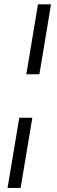

<svg xmlns="http://www.w3.org/2000/svg" viewBox="-20 -748 268 904"><path d="M70.8 -193.8H132.3L77.1 136.7H15.6ZM220.2 -727.5 165.5 -398.4H104L158.7 -727.5Z"/></svg>

Font: Inter 20pt Light
Style: Italic
Weight: 300
Italic angle: -9.3988°
Version: Version 4.001;git-66647c0bb